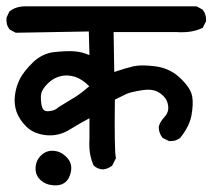

<svg xmlns="http://www.w3.org/2000/svg" viewBox="-20 -583 654 590"><path d="M295.4 -62.5Q279.8 -63.5 268.6 -73.7L267.6 -74.7L267.1 -75.7Q252 -110.8 254.9 -153.3V-219.7Q223.6 -203.1 195.3 -185.5Q161.6 -164.1 123 -167.5Q104 -169.4 88.6 -175.8Q73.2 -182.1 62 -192.9Q40 -214.4 31.2 -238.3Q22.5 -262.2 25.9 -290Q29.3 -317.4 41.5 -341.1Q53.7 -364.7 81.5 -391.6Q95.2 -404.8 111.6 -412.8Q127.9 -420.9 146.5 -422.9Q164.1 -424.8 179.4 -425.5Q194.8 -426.3 208.5 -425.3Q231.4 -423.8 254.9 -413.6L252.9 -486.3L30.3 -482.4H28.8L27.3 -482.9L10.7 -491.7L9.8 -492.7L9.3 -493.2Q-2 -506.8 0 -527.8V-528.8L0.5 -529.8L8.3 -546.4L8.8 -547.9L10.3 -548.8Q20 -556.2 31.7 -559.8Q43.5 -563.5 56.6 -563.5H582H583.5L585 -563L601.6 -554.2L602.5 -553.2L603 -552.7Q614.3 -539.1 613.3 -519V-518.1L612.8 -517.1L604 -499.5L603 -497.6L601.1 -496.6Q584 -488.8 564.5 -485.8Q544.9 -482.9 523.4 -484.4H329.1L331.1 -361.8Q368.7 -374.5 390.6 -379.4Q415.5 -384.8 459.5 -378.9Q503.9 -372.6 535.2 -341.8Q551.3 -326.2 560.1 -312.3Q568.8 -298.3 570.8 -285.6Q572.8 -273.4 572 -259.3Q571.3 -245.1 568.4 -228.5Q562 -194.8 534.7 -160.6V-160.2L534.2 -159.7Q520.5 -148.4 500.5 -149.4H499.5L498.5 -149.9L481 -158.7L479.5 -159.7L478.5 -160.6Q468.8 -173.8 467.8 -189.9V-190.4V-190.9Q468.8 -205.6 486.3 -224.6Q500.5 -240.2 496.1 -261.2Q495.1 -266.6 493.2 -271.5Q491.2 -276.4 488 -280.8Q484.9 -285.2 480.7 -289.3Q476.6 -293.5 471.2 -296.9Q460.9 -304.2 447.5 -306.4Q434.1 -308.6 416 -305.7Q379.9 -299.8 368.7 -294.4L333 -276.9Q332 -198.2 332.8 -154.3Q333.5 -110.4 335.9 -98.6L336.4 -96.7L335.4 -95.2L325.7 -75.7L324.7 -74.2L323.7 -73.2Q310.5 -63.5 296.4 -62.5H295.9ZM143.1 -13.7Q131.3 -14.6 121.6 -18.8Q111.8 -22.9 104 -30.3Q87.9 -45.4 89.4 -68.8Q90.8 -91.8 107.9 -106.9Q125 -122.6 148.9 -119.1Q156.7 -118.2 163.8 -115Q170.9 -111.8 177 -106.9Q183.1 -102.1 188.5 -95.7Q206.1 -74.2 194.3 -43Q191.4 -34.7 186.5 -28.8Q181.6 -22.9 175.3 -19.3Q168.9 -15.6 160.6 -14.2Q152.3 -12.7 143.1 -13.7ZM160.2 -253.9Q186.5 -269.5 211.4 -285.2Q222.2 -292 232.9 -300.3Q243.7 -308.6 254.4 -317.9Q231.9 -340.3 210 -347.2Q198.2 -350.6 187.3 -351.1Q176.3 -351.6 167 -349.1Q157.2 -346.7 148.4 -342.3Q139.6 -337.9 132.3 -331.5Q117.2 -318.4 109.9 -304.2Q106.4 -297.9 105.7 -288.1Q105 -278.3 106.9 -264.2Q108.9 -251 113.8 -245.8Q118.7 -240.7 127.4 -241.2Q138.2 -241.7 145.8 -244.6Q153.3 -247.6 159.2 -252.9L159.7 -253.9Z"/></svg>

Font: NaikaiFont
Style: SemiBold
Weight: 600
Version: Version 1.89